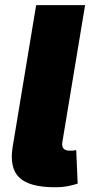

<svg xmlns="http://www.w3.org/2000/svg" viewBox="-20 -748 377 770"><path d="M200.2 2.9Q97.7 2.9 57.4 -35.9Q17.1 -74.7 30.8 -159.2L125 -727.5H321.3L230 -177.7Q224.6 -143.6 260.7 -143.6Q278.3 -143.6 285.6 -146.5L291.5 -11.7Q279.3 -7.3 255.6 -2.2Q231.9 2.9 200.2 2.9Z"/></svg>

Font: Inter Black
Style: Italic
Weight: 900
Italic angle: -9.39999°
Designer: Rasmus Andersson
Foundry: rsms
Version: Version 4.000;git-a52131595